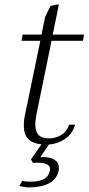

<svg xmlns="http://www.w3.org/2000/svg" viewBox="-20 -621 387 838"><path d="M139 -121Q134 -93 134 -78Q134 -47 148.5 -32Q163 -17 193 -17Q222 -17 246.5 -31.5Q271 -46 282 -77H308Q295 -35 263 -14Q231 7 193 10L156 65L166 64L177 65Q203 66 220 77.5Q237 89 237 111Q237 119 236 123Q228 162 193 179.5Q158 197 106 197Q90 197 64 191L77 169Q83 170 94 171Q105 172 111 172Q148 172 170 161.5Q192 151 198 123Q201 107 189.5 99Q178 91 159 90L140 89L124 90L115 75L161 9Q122 5 103 -14.5Q84 -34 84 -73Q84 -98 89 -119L156 -443H74L79 -470H161L177 -547L200 -595L226 -601H237L210 -470H347L342 -443H205Z"/></svg>

Font: Taviraj ExtraLight
Style: Italic
Weight: 275
Italic angle: -12°
Designer: Katatrad Team
Foundry: CadsonDemak
Version: Version 1.001